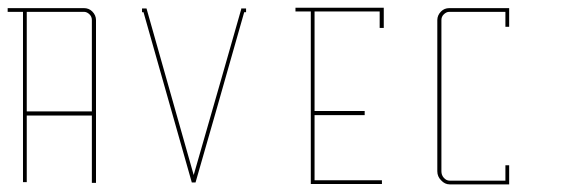

<svg xmlns="http://www.w3.org/2000/svg" viewBox="-20 -861 1469 501"><path d="M219.7 -559.6Q219.7 -559.6 194.3 -559.6Q168 -559.6 134.8 -559.6Q112.3 -559.6 89.8 -559.6Q67.4 -559.6 49.8 -559.6Q49.8 -559.6 49.8 -533.2Q49.8 -506.8 49.8 -472.7Q49.8 -449.2 49.8 -426.8Q49.8 -403.3 49.8 -385.7Q49.8 -385.7 45.9 -385.7Q43 -385.7 40 -385.7Q40 -385.7 40 -454.1Q40 -521.5 40 -609.4Q40 -668 40 -726.6Q40 -785.2 40 -830.1Q40 -830.1 25.4 -830.1Q9.8 -830.1 0 -830.1Q0 -830.1 0 -832Q0 -832 0 -834Q0 -837.9 0 -839.8Q0 -839.8 27.3 -839.8Q55.7 -839.8 91.8 -839.8Q115.2 -839.8 139.6 -839.8Q164.1 -839.8 181.6 -839.8Q181.6 -839.8 184.6 -839.8Q186.5 -839.8 199.2 -839.8Q211.9 -839.8 220.7 -831.1Q230.5 -821.3 230.5 -808.6Q230.5 -808.6 230.5 -801.8Q230.5 -794.9 230.5 -790Q230.5 -790 230.5 -727.5Q230.5 -665 230.5 -585Q230.5 -531.2 230.5 -477.5Q230.5 -424.8 230.5 -383.8Q230.5 -383.8 228.5 -383.8Q227.5 -383.8 226.6 -383.8Q222.7 -383.8 219.7 -383.8Q219.7 -383.8 219.7 -411.1Q219.7 -438.5 219.7 -472.7Q219.7 -496.1 219.7 -519.5Q219.7 -543 219.7 -559.6ZM219.7 -570.3Q219.7 -570.3 219.7 -603.5Q219.7 -637.7 219.7 -681.6Q219.7 -710.9 219.7 -740.2Q219.7 -768.6 219.7 -791Q219.7 -791 219.7 -793Q219.7 -795.9 219.7 -808.6Q219.7 -817.4 213.9 -823.2Q207 -830.1 199.2 -830.1Q199.2 -830.1 192.4 -830.1Q186.5 -830.1 181.6 -830.1Q181.6 -830.1 181.6 -832Q181.6 -834 181.6 -835Q181.6 -835 181.6 -833Q181.6 -831.1 181.6 -830.1Q181.6 -830.1 162.1 -830.1Q141.6 -830.1 115.2 -830.1Q98.6 -830.1 81.1 -830.1Q63.5 -830.1 49.8 -830.1Q49.8 -830.1 49.8 -792Q49.8 -791 49.8 -790Q49.8 -769.5 49.8 -747.1Q49.8 -724.6 49.8 -699.2Q49.8 -665 49.8 -629.9Q49.8 -595.7 49.8 -570.3Q49.8 -570.3 76.2 -570.3Q101.6 -570.3 135.7 -570.3Q158.2 -570.3 180.7 -570.3Q203.1 -570.3 219.7 -570.3Z M609.4 -838.9Q609.4 -837.9 609.4 -836.9Q568.4 -692.4 485.4 -404.3Q444.3 -548.8 362.3 -838.9Q362.3 -838.9 362.3 -838.9Q362.3 -838.9 362.3 -838.9Q358.4 -838.9 350.6 -838.9Q350.6 -836.9 350.6 -834Q350.6 -832 350.6 -829.1Q351.6 -829.1 354.5 -829.1Q396.5 -680.7 480.5 -384.8Q480.5 -384.8 480.5 -384.8Q480.5 -384.8 480.5 -384.8Q480.5 -384.8 480.5 -384.8Q480.5 -384.8 481.4 -384.8Q484.4 -384.8 490.2 -384.8Q490.2 -384.8 490.2 -384.8Q533.2 -533.2 617.2 -829.1Q619.1 -829.1 622.1 -829.1Q622.1 -832 622.1 -838.9Q617.2 -838.9 609.4 -838.9Z M800.8 -571.3Q844.7 -571.3 931.6 -571.3Q931.6 -567.4 931.6 -560.5Q887.7 -560.5 800.8 -560.5Q800.8 -564.5 800.8 -571.3ZM800.8 -831.1Q797.9 -831.1 791 -831.1Q791 -805.7 791 -776.4Q791 -630.9 791 -380.9Q794.9 -380.9 800.8 -380.9Q800.8 -380.9 800.8 -380.9Q859.4 -380.9 976.6 -380.9Q976.6 -384.8 976.6 -390.6Q918 -390.6 800.8 -390.6Q800.8 -538.1 800.8 -831.1ZM976.6 -840.8Q976.6 -840.8 976.6 -840.8Q901.4 -840.8 751 -840.8Q751 -837.9 751 -831.1Q824.2 -831.1 970.7 -831.1Q970.7 -816.4 970.7 -788.1Q974.6 -788.1 981.4 -788.1Q981.4 -805.7 981.4 -840.8Q979.5 -840.8 976.6 -840.8Z M1308.6 -379.9Q1308.6 -379.9 1288.1 -379.9Q1266.6 -379.9 1239.3 -379.9Q1221.7 -379.9 1203.1 -379.9Q1185.5 -379.9 1171.9 -379.9Q1171.9 -379.9 1170.9 -379.9Q1170.9 -379.9 1168.9 -379.9Q1167 -379.9 1153.3 -379.9Q1140.6 -379.9 1130.9 -390.6Q1121.1 -400.4 1121.1 -414.1Q1121.1 -414.1 1121.1 -417Q1121.1 -418 1121.1 -419.9Q1121.1 -426.8 1121.1 -430.7Q1121.1 -430.7 1121.1 -432.6Q1121.1 -439.5 1121.1 -485.4Q1121.1 -541 1121.1 -612.3Q1121.1 -659.2 1121.1 -706.1Q1121.1 -753.9 1121.1 -790Q1121.1 -790 1121.1 -792Q1121.1 -794.9 1121.1 -808.6Q1121.1 -821.3 1130.9 -831.1Q1139.6 -839.8 1152.3 -839.8Q1152.3 -839.8 1159.2 -839.8Q1165 -839.8 1169.9 -839.8Q1169.9 -839.8 1190.4 -839.8Q1210 -839.8 1237.3 -839.8Q1254.9 -839.8 1272.5 -839.8Q1290 -839.8 1303.7 -839.8Q1303.7 -839.8 1305.7 -839.8Q1307.6 -839.8 1308.6 -839.8Q1308.6 -839.8 1308.6 -821.3Q1308.6 -803.7 1308.6 -791Q1308.6 -791 1304.7 -791Q1300.8 -791 1298.8 -791Q1298.8 -791 1298.8 -805.7Q1298.8 -820.3 1298.8 -830.1Q1298.8 -830.1 1279.3 -830.1Q1259.8 -830.1 1233.4 -830.1Q1216.8 -830.1 1199.2 -830.1Q1182.6 -830.1 1169.9 -830.1Q1169.9 -830.1 1169.9 -832Q1169.9 -834 1169.9 -835Q1169.9 -835 1169.9 -833Q1169.9 -831.1 1169.9 -830.1Q1169.9 -830.1 1167 -830.1Q1165 -830.1 1152.3 -830.1Q1144.5 -830.1 1137.7 -823.2Q1131.8 -817.4 1131.8 -808.6Q1131.8 -808.6 1131.8 -802.7Q1131.8 -795.9 1131.8 -791Q1131.8 -791 1131.8 -736.3Q1131.8 -680.7 1131.8 -609.4Q1131.8 -562.5 1131.8 -514.6Q1131.8 -466.8 1131.8 -430.7Q1131.8 -430.7 1129.9 -430.7Q1127.9 -430.7 1127 -430.7Q1127 -430.7 1128.9 -430.7Q1129.9 -430.7 1131.8 -430.7Q1131.8 -430.7 1131.8 -428.7Q1131.8 -426.8 1131.8 -414.1Q1131.8 -404.3 1137.7 -397.5Q1144.5 -389.6 1153.3 -389.6Q1153.3 -389.6 1160.2 -389.6Q1167 -389.6 1171.9 -389.6Q1171.9 -389.6 1191.4 -389.6Q1210 -389.6 1235.4 -389.6Q1252 -389.6 1268.6 -389.6Q1286.1 -389.6 1298.8 -389.6Q1298.8 -389.6 1298.8 -405.3Q1298.8 -419.9 1298.8 -429.7Q1298.8 -429.7 1302.7 -429.7Q1305.7 -429.7 1308.6 -429.7Q1308.6 -429.7 1308.6 -412.1Q1308.6 -394.5 1308.6 -382.8Q1308.6 -382.8 1308.6 -381.8Q1308.6 -380.9 1308.6 -379.9Z"/></svg>

Font: Reach
Style: Line
Weight: 400
Designer: Billy Harris
Version: Reach Line